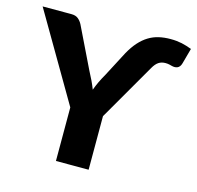

<svg xmlns="http://www.w3.org/2000/svg" viewBox="-121 -848 983 959"><g transform="rotate(15 371.0 -368.0)"><path d="M418.5 -277V0H249.5V-277L-14.5 -728.5H134.5Q156.5 -728.5 169.2 -718.2Q182 -708 190.5 -692L293.5 -480Q306.5 -455.5 316.8 -434Q327 -412.5 335 -391.5Q350 -433.5 377 -480L444.5 -609Q464.5 -645 486.2 -669.2Q508 -693.5 532.5 -708.5Q557 -723.5 585 -730Q613 -736.5 645.5 -736.5Q662.5 -736.5 676.8 -735Q691 -733.5 704 -730.8Q717 -728 729.8 -724Q742.5 -720 756 -715L734 -635Q731 -624 725.8 -617.8Q720.5 -611.5 714 -609Q707.5 -606.5 700.2 -606.5Q693 -606.5 685.5 -608.5Q682.5 -609.5 672.5 -611.8Q662.5 -614 652 -614Q631 -614 616.2 -604Q601.5 -594 589 -572Z"/></g></svg>

Font: Lato Black
Style: Regular
Weight: 900
Designer: Lukasz Dziedzic
Foundry: tyPoland Lukasz Dziedzic
Version: Version 2.007; 2014-02-27